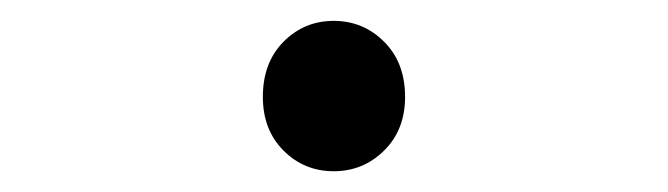

<svg xmlns="http://www.w3.org/2000/svg" viewBox="-20 -437 640 184"><path d="M231.9 -344.2Q231.9 -377 251.7 -397Q271.5 -417 299.8 -417Q328.1 -417 348.1 -397Q368.2 -377 368.2 -344.2Q368.2 -312.5 348.1 -292.7Q328.1 -272.9 299.8 -272.9Q271.5 -272.9 251.7 -292.7Q231.9 -312.5 231.9 -344.2Z"/></svg>

Font: Office Code Pro Light
Style: Regular
Weight: 300
Designer: Nathan Rutzky & Paul D. Hunt
Foundry: Adobe Systems Incorporated
Version: Version 1.004;PS 001.004;hotconv 1.0.70;makeotf.lib2.5.58329